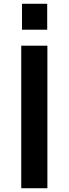

<svg xmlns="http://www.w3.org/2000/svg" viewBox="-20 -1001 365 1021"><path d="M93 0ZM93 -758H232V0H93ZM97 -981H231V-843H97Z"/></svg>

Font: Biryani
Style: Bold
Weight: 700
Designer: Dan Reynolds and Mathieu Reguer
Foundry: Dan Reynolds and Mathieu Reguer
Version: Version 1.004; ttfautohint (v1.1) -l 5 -r 5 -G 72 -x 0 -D la